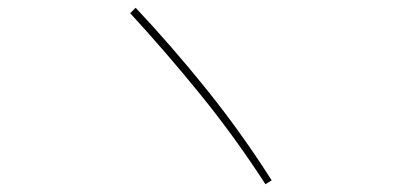

<svg xmlns="http://www.w3.org/2000/svg" viewBox="-20 -605 1040 494"><path d="M679 -141 663 -131Q584 -253 495.5 -362Q407 -471 315 -571L329 -585Q423 -485 511.5 -375Q600 -265 679 -141Z"/></svg>

Font: Murecho Thin Thin
Style: Regular
Weight: 250
Version: Version 1.010